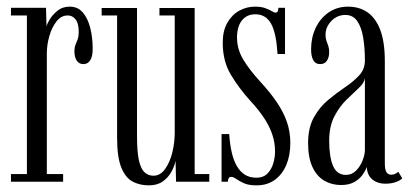

<svg xmlns="http://www.w3.org/2000/svg" viewBox="-20 -547 1236 578"><path d="M13 0V-23H61V-500.5H13V-523.5H118.5L120 -467.5Q121 -473.5 129.2 -487.8Q137.5 -502 152.8 -514.5Q168 -527 190 -527Q214 -527 229 -509.8Q244 -492.5 251.5 -463.8Q259 -435 259 -399.5Q259 -377.5 251.8 -365.8Q244.5 -354 231 -354Q218 -354 211 -364.5Q204 -375 204 -393Q204 -404 207.2 -412Q210.5 -420 213.8 -428.8Q217 -437.5 217 -450.5Q217 -477 207.5 -488.8Q198 -500.5 184 -500.5Q164 -500.5 150 -482.5Q136 -464.5 128.5 -438.2Q121 -412 121 -386.5V-23H170V0Z M428 11Q401 11 379.5 -0.2Q358 -11.5 345.2 -42.5Q332.5 -73.5 332.5 -132V-500.5H286V-523H392.5V-136.5Q392.5 -90 398.2 -64.2Q404 -38.5 415.2 -28.2Q426.5 -18 442 -18Q462.5 -18 477 -38.2Q491.5 -58.5 498.8 -88.2Q506 -118 506 -147V-500.5H460V-523H566V-23H610V0H510L508.5 -63Q505.5 -47 496 -29.8Q486.5 -12.5 470 -0.8Q453.5 11 428 11Z M752.5 11Q728.5 11 714.2 4.5Q700 -2 691.2 -8.2Q682.5 -14.5 676 -14.5Q670.5 -14.5 668.5 -10.8Q666.5 -7 666 0H647V-143.5H670Q672 -113 677.5 -88.8Q683 -64.5 692.8 -47.5Q702.5 -30.5 717 -21.2Q731.5 -12 752 -12Q772.5 -12 784.8 -24.2Q797 -36.5 802.5 -54.8Q808 -73 808 -91.5Q808 -117 800 -141.2Q792 -165.5 775.8 -190.5Q759.5 -215.5 734.5 -242.5Q699.5 -281 675 -322Q650.5 -363 650.5 -418.5Q650.5 -454 664.2 -478.2Q678 -502.5 700.2 -514.8Q722.5 -527 747.5 -527Q766.5 -527 778.5 -522.5Q790.5 -518 798 -513.5Q805.5 -509 810 -509Q814 -509 816 -512.8Q818 -516.5 818 -523.5H838V-384.5H815.5Q813.5 -416 808.8 -438.8Q804 -461.5 796 -475.8Q788 -490 776.2 -497Q764.5 -504 748.5 -504Q723 -504 708.2 -485.5Q693.5 -467 693.5 -434Q693.5 -399.5 712 -368.2Q730.5 -337 765 -299.5Q793.5 -268.5 813.2 -239.5Q833 -210.5 843.5 -180.5Q854 -150.5 854 -116.5Q854 -79 841.8 -50.2Q829.5 -21.5 806.8 -5.2Q784 11 752.5 11Z M1006.5 10Q978.5 10 956 -3.2Q933.5 -16.5 920.5 -44.5Q907.5 -72.5 907.5 -116Q907.5 -162.5 924.8 -193.5Q942 -224.5 967.5 -245.8Q993 -267 1018.5 -284.2Q1044 -301.5 1061.2 -320Q1078.5 -338.5 1078.5 -365Q1078.5 -403.5 1073.2 -434.5Q1068 -465.5 1055.2 -483.8Q1042.5 -502 1020 -502Q995 -502 977.5 -483.8Q960 -465.5 960 -442.5Q960 -431.5 962.8 -424Q965.5 -416.5 968.2 -409Q971 -401.5 971 -390.5Q971 -374.5 964.2 -364.2Q957.5 -354 943.5 -354Q929.5 -354 923 -366Q916.5 -378 916.5 -398.5Q916.5 -433.5 930.2 -462.8Q944 -492 969.2 -509.5Q994.5 -527 1028 -527Q1061.5 -527 1086.2 -510Q1111 -493 1124.8 -456.8Q1138.5 -420.5 1138.5 -362.5V-55Q1138.5 -35.5 1143.8 -28.2Q1149 -21 1157.5 -21Q1164.5 -21 1170.2 -24Q1176 -27 1179 -30L1191 -10Q1185.5 -4 1171.8 1Q1158 6 1140.5 6Q1124.5 6 1112 0.2Q1099.5 -5.5 1092.2 -16.5Q1085 -27.5 1084 -44.5Q1081 -34.5 1072 -21.5Q1063 -8.5 1047 0.8Q1031 10 1006.5 10ZM1021.5 -20.5Q1039 -20.5 1051.8 -33.2Q1064.5 -46 1071.5 -63.8Q1078.5 -81.5 1078.5 -96V-312Q1077 -298 1060.8 -282.8Q1044.5 -267.5 1023.5 -247.2Q1002.5 -227 986.8 -197Q971 -167 971 -123.5Q971 -74 982.8 -47.2Q994.5 -20.5 1021.5 -20.5Z"/></svg>

Font: Imbue 48pt Light
Style: Regular
Weight: 300
Designer: Tyler Finck
Foundry: Etcetera Type Company
Version: Version 1.102